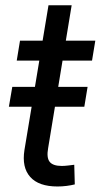

<svg xmlns="http://www.w3.org/2000/svg" viewBox="-20 -691 376 717"><path d="M307.1 -366.7 294.9 -292.5H13.2L25.9 -366.7ZM335.9 -539.1 323.7 -464.8H42.5L54.7 -539.1ZM161.1 -671.4H247.6L159.7 -137.7Q153.3 -102.1 165.5 -86.7Q177.7 -71.3 210.9 -71.3Q220.2 -71.3 233.4 -72.8Q246.6 -74.2 257.3 -75.7L259.3 -2.4Q246.1 1 229 3.2Q211.9 5.4 194.8 5.4Q124.5 5.4 92.8 -30.3Q61 -65.9 71.3 -130.9Z"/></svg>

Font: Inter 18pt
Style: Italic
Weight: 400
Italic angle: -9.3988°
Designer: Rasmus Andersson
Foundry: rsms
Version: Version 4.001;git-66647c0bb